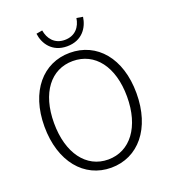

<svg xmlns="http://www.w3.org/2000/svg" viewBox="-165 -1051 1056 1186"><g transform="rotate(-20 363.0 -458.5)"><path d="M362 13C540 13 665 -135 665 -367C665 -598 540 -742 362 -742C186 -742 60 -598 60 -367C60 -135 186 13 362 13ZM362 -41C218 -41 123 -169 123 -367C123 -565 218 -688 362 -688C507 -688 603 -565 603 -367C603 -169 507 -41 362 -41ZM362 -785C462 -785 507 -856 516 -923L475 -930C467 -875 432 -827 362 -827C294 -827 259 -875 250 -930L210 -923C218 -856 264 -785 362 -785Z"/></g></svg>

Font: Noto Sans JP Light
Style: Regular
Weight: 300
Designer: Ryoko NISHIZUKA (kana & ideographs); Paul D. Hunt (Latin, Greek & Cyrillic); Wenlong ZHANG (bopomofo); Sandoll Communica
Foundry: Adobe Systems Incorporated
Version: Version 1.004;PS 1.004;hotconv 1.0.82;makeotf.lib2.5.63406